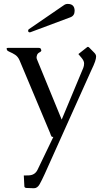

<svg xmlns="http://www.w3.org/2000/svg" viewBox="-20 -704 546 1000"><path d="M138.2 -536.1Q137.2 -535.6 135.3 -535.6Q126.5 -535.6 126.5 -543.9Q126.5 -547.9 129.4 -551.3L313 -677.2Q321.8 -683.6 332.5 -683.6Q368.7 -683.6 368.7 -647.5Q368.7 -622.1 346.2 -613.8ZM21 -454.6H181.2Q190.4 -454.6 192.9 -449.2Q195.3 -443.8 195.3 -441.9Q195.3 -436 185.8 -431.2Q176.3 -426.3 173.3 -418.2Q170.4 -410.2 170.4 -404.8Q170.4 -399.4 173.3 -393.1L301.3 -81.1L413.6 -350.1Q418 -360.4 418 -373.8Q418 -387.2 404.3 -403.3L388.2 -422.4L432.1 -457Q435.1 -460 438 -460Q440.9 -460 444.8 -456.1L472.2 -428.2Q480.5 -419.4 480.5 -409.4Q480.5 -399.4 475.1 -383.3Q469.7 -367.2 454.6 -335.9L212.9 202.1Q198.2 234.4 186.5 255.4Q174.8 276.4 156.7 276.4L116.2 274.9Q106.9 273.4 106.9 265.6L104 210L128.9 209.5Q161.6 208.5 175.3 180.7L257.8 9.3Q250.5 9.3 248.5 7.1Q246.6 4.9 244.4 -1.2Q242.2 -7.3 241.2 -10.3L81.5 -390.6Q73.2 -409.2 59.1 -418.5Q44.9 -427.7 31.7 -433.1Q18.6 -438.5 16.6 -443.4Q14.6 -448.2 14.6 -451.4Q14.6 -454.6 21 -454.6Z"/></svg>

Font: Caudex
Style: Regular
Weight: 400
Version: Version 1.04